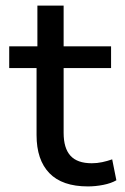

<svg xmlns="http://www.w3.org/2000/svg" viewBox="-20 -659 447 688"><path d="M295 9Q203 9 157 -38.5Q111 -86 111 -175V-415H13V-493H114V-639H208V-493H378V-415H208V-183Q208 -128 232.5 -101Q257 -74 309 -74Q328 -74 346.5 -78Q365 -82 382 -88L397 -13Q378 -2 350 3.5Q322 9 295 9Z"/></svg>

Font: Nunito Sans 12pt ExtraLight 9pt Medium
Style: Regular
Weight: 500
Version: Version 3.101;gftools[0.9.27]